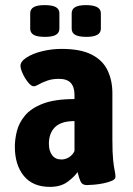

<svg xmlns="http://www.w3.org/2000/svg" viewBox="-20 -722 521 750"><path d="M175 8Q108 8 73 -35Q38 -78 38 -149Q38 -178 46 -210Q54 -242 77.5 -270.5Q101 -299 147.5 -317Q194 -335 271 -335V-351Q271 -382 256.5 -398Q242 -414 210 -414Q184 -414 164.5 -407Q145 -400 132 -392.5Q119 -385 112 -385Q102 -385 89.5 -400.5Q77 -416 68.5 -435Q60 -454 60 -465Q60 -482 84 -497.5Q108 -513 145 -522Q182 -531 221 -531Q294 -531 337.5 -509Q381 -487 400 -447.5Q419 -408 419 -358V-176Q419 -124 422 -96.5Q425 -69 428 -55.5Q431 -42 431 -31Q431 -22 417.5 -16Q404 -10 384.5 -6Q365 -2 346.5 -0.5Q328 1 319 1Q301 1 294.5 -13.5Q288 -28 283 -50Q272 -33 245 -12.5Q218 8 175 8ZM220 -99Q236 -99 250 -108Q264 -117 271 -132V-249Q243 -249 224 -242.5Q205 -236 193.5 -224Q182 -212 176.5 -196Q171 -180 171 -160Q171 -133 183.5 -116Q196 -99 220 -99ZM318 -578Q287 -578 273.5 -586Q260 -594 260 -610V-670Q260 -686 273.5 -694Q287 -702 316 -702Q374 -702 374 -670V-610Q374 -578 318 -578ZM156 -578Q125 -578 111.5 -586Q98 -594 98 -610V-670Q98 -686 111.5 -694Q125 -702 154 -702Q185 -702 198.5 -694Q212 -686 212 -670V-610Q212 -594 198.5 -586Q185 -578 156 -578Z"/></svg>

Font: Asap Condensed VF Beta
Style: Regular
Weight: 400
Designer: Pablo Cosgaya
Foundry: Omnibus-Type
Version: Version 1.008